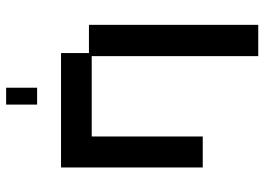

<svg xmlns="http://www.w3.org/2000/svg" viewBox="-138 -531 862 626"><g transform="rotate(-90 293.0 -218.0)"><path d="M423 193V-350H161V12H60V-450H433V-359H525V193ZM265 -528V-629H320V-528Z"/></g></svg>

Font: Pixelify Sans
Style: Regular
Weight: 400
Designer: Stefie Justprince
Foundry: Typecalism Foundryline
Version: Version 1.000;February 13, 2025;FontCreator 15.0.0.3015 64-b